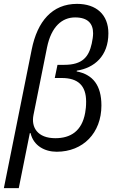

<svg xmlns="http://www.w3.org/2000/svg" viewBox="-24 -772 595 992"><path d="M-4 200H73L130 -84H134C149 -19 207 12 269 12C405 12 500 -85 500 -227C500 -331 456 -387 372 -403L373 -407C463 -421 536 -482 536 -600C536 -696 474 -752 374 -752C245 -752 169 -661 140 -517ZM259 -369H295C379 -369 421 -330 421 -247C421 -223 419 -206 416 -189C399 -94 340 -58 262 -58C170 -58 136 -114 149 -178L219 -527C241 -635 297 -682 364 -682C430 -682 457 -650 457 -600C457 -585 454 -565 450 -547C435 -479 403 -437 308 -437H273Z"/></svg>

Font: LVC Sans
Style: Italic
Weight: 400
Italic angle: -11.31°
Designer: Mike Abbink, Paul van der Laan, Pieter van Rosmalen
Foundry: Bold Monday
Version: Version 3.0